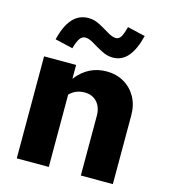

<svg xmlns="http://www.w3.org/2000/svg" viewBox="-113 -849 825 938"><g transform="rotate(15 300.0 -380.0)"><path d="M59 0V-516H221V-446Q281 -524 374 -524Q424 -524 462.5 -501.5Q501 -479 523 -439.5Q545 -400 545 -348V0H383V-301Q383 -345 359.5 -371Q336 -397 297 -397Q275 -397 256 -389.5Q237 -382 221 -366V0ZM182 -590 92 -611Q109 -682 141 -717.5Q173 -753 221 -753Q251 -753 279 -738Q307 -723 331.5 -708Q356 -693 374 -693Q389 -693 398.5 -707.5Q408 -722 418 -760L508 -739Q491 -669 460.5 -633Q430 -597 384 -597Q355 -597 326.5 -612Q298 -627 273.5 -642Q249 -657 231 -657Q215 -657 204 -642.5Q193 -628 182 -590Z"/></g></svg>

Font: Red Hat Mono VF Light
Style: Regular
Weight: 300
Monospace: yes
Designer: Pentagram, MCKL
Foundry: Pentagram, MCKL
Version: Version 1.023